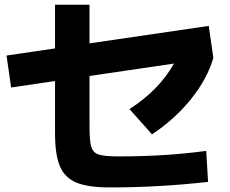

<svg xmlns="http://www.w3.org/2000/svg" viewBox="-20 -779 978 816"><path d="M213.9 -211.9V-434.6L27.3 -407.2L7.8 -543L213.9 -573.2V-758.8H360.4V-594.7L867.2 -668.9L886.7 -533.2Q861.3 -444.3 792 -358.2Q722.7 -272 626 -208L530.3 -315.4Q656.7 -396.5 719.2 -508.8L360.4 -456.1V-243.2Q360.4 -180.2 367.9 -155Q375.5 -129.9 399.7 -122.1Q423.8 -114.3 484.4 -114.3Q585.4 -114.3 675 -119.9Q764.6 -125.5 856.4 -137.7L864.3 -5.9Q651.9 17.6 447.3 17.6Q354.5 17.6 304.9 -2.9Q255.4 -23.4 234.6 -72.3Q213.9 -121.1 213.9 -211.9Z"/></svg>

Font: Pretendard JP ExtraBold
Style: Regular
Weight: 800
Designer: Base glyphs from Inter by Rasmus Andersson; Hangeul glyphs from Noto Sans CJK(Source Han Sans) by Jang Soo-young and Kan
Foundry: Kil Hyung-jin
Version: Version 1.309